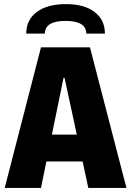

<svg xmlns="http://www.w3.org/2000/svg" viewBox="-20 -917 640 937"><path d="M3 0 180 -686H419L597 0H411L295 -537H290L180 0ZM137 -129V-260H456V-129ZM108 -753Q108 -820 159.5 -858.5Q211 -897 302 -897Q391 -897 441.5 -858.5Q492 -820 492 -753H401Q401 -784 375.5 -799.5Q350 -815 300 -815Q250 -815 224.5 -799.5Q199 -784 199 -753Z"/></svg>

Font: Chivo Mono Medium ExtraBold
Style: Regular
Weight: 800
Monospace: yes
Version: Version 1.008